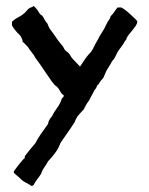

<svg xmlns="http://www.w3.org/2000/svg" viewBox="-20 -377 500 643"><path d="M187 -63Q183 -68 179 -75.5Q175 -83 170 -87Q163 -91 154 -103.5Q145 -116 135 -131Q125 -146 115 -160.5Q105 -175 98 -184Q94 -193 86.5 -201.5Q79 -210 74 -219Q69 -224 65 -228.5Q61 -233 56 -237Q56 -242 52.5 -249.5Q49 -257 44 -262Q39 -266 32 -274.5Q25 -283 20 -292V-304Q29 -313 41 -319Q53 -325 63 -334L74 -346Q79 -351 83.5 -352Q88 -353 93 -357L98 -352Q106 -344 108.5 -338.5Q111 -333 117 -327Q121 -327 126.5 -316.5Q132 -306 134 -304Q139 -299 140.5 -294Q142 -289 147 -280Q158 -266 167 -252.5Q176 -239 187 -226Q192 -221 193.5 -216.5Q195 -212 200 -207Q211 -200 216 -190.5Q221 -181 230 -173L248 -154Q256 -166 263 -176.5Q270 -187 278 -196Q287 -204 293 -217Q299 -230 307 -243Q313 -256 321.5 -268.5Q330 -281 337 -297Q342 -307 346 -312Q350 -317 350 -322Q359 -331 364 -339Q369 -347 374 -352H386Q389 -351 398 -344.5Q407 -338 416 -329.5Q425 -321 432.5 -314Q440 -307 440 -304Q439 -297 434.5 -290.5Q430 -284 424.5 -277Q419 -270 413 -263Q407 -256 404 -249Q404 -245 400 -241Q398 -239 397 -237Q393 -229 386 -220Q379 -211 374 -203Q369 -193 365 -185Q361 -177 356 -173Q351 -163 343 -151Q335 -139 332 -130Q327 -116 322.5 -112Q318 -108 313 -100L311 -96Q309 -93 307 -93Q304 -88 303 -84.5Q302 -81 297 -76Q292 -66 287.5 -58Q283 -50 278 -40Q269 -29 260 -10Q251 -1 243 8.5Q235 18 230 32Q216 54 201 75Q186 96 182 103Q176 120 164 136Q152 152 141 163Q136 173 129 182.5Q122 192 117 206Q112 214 104.5 223.5Q97 233 93 242Q88 246 86.5 246Q85 246 80 242Q71 237 62 232Q53 227 44 217Q39 213 32.5 207.5Q26 202 26 200Q25 199 29 193Q33 187 39 179.5Q45 172 51.5 164Q58 156 63 152V146Q71 136 80 124.5Q89 113 98 103Q107 86 117 71.5Q127 57 141 38Q141 33 144.5 26Q148 19 153 14Q161 -2 171.5 -16Q182 -30 187 -47L190 -50Q194 -54 194 -57Z"/></svg>

Font: Kirang Haerang
Style: Regular
Weight: 400
Version: Version 1.00